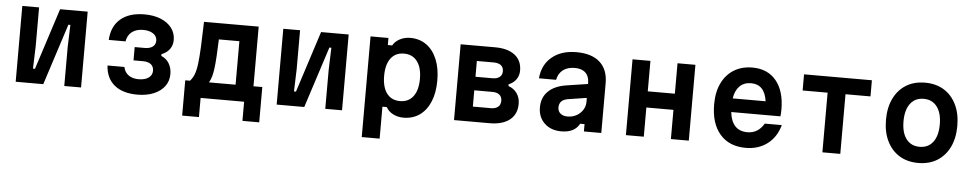

<svg xmlns="http://www.w3.org/2000/svg" viewBox="-43 -984 7786 1539"><g transform="rotate(5 3850.0 -214.0)"><path d="M87 0V-610H222V-296L216 -117H232L391 -610H613V0H478V-313L484 -492H468L309 0Z M1067 18Q949 18 882 -37Q815 -92 809 -194H945Q953 -152 985 -129Q1017 -106 1067 -106Q1117 -106 1146.5 -127Q1176 -148 1176 -183Q1176 -217 1153.5 -235Q1131 -253 1090 -253H1013V-360H1094Q1135 -360 1158 -377.5Q1181 -395 1181 -426Q1181 -461 1150.5 -482Q1120 -503 1069 -503Q1014 -503 979 -476Q944 -449 936 -399H801Q807 -509 877 -568.5Q947 -628 1069 -628Q1145 -628 1201.5 -604.5Q1258 -581 1289 -539.5Q1320 -498 1320 -444Q1320 -401 1297 -369.5Q1274 -338 1232 -322V-308Q1273 -291 1295 -254.5Q1317 -218 1317 -169Q1317 -113 1286 -71Q1255 -29 1198.5 -5.5Q1142 18 1067 18Z M1440 154V-130H1478Q1499 -152 1512 -185.5Q1525 -219 1531.5 -272.5Q1538 -326 1542 -408Q1546 -490 1549 -610H1989V-130H2060V154H1925V0H1575V154ZM1631 -130H1845V-480H1680Q1677 -399 1673.5 -342Q1670 -285 1665 -246Q1660 -207 1652 -179.5Q1644 -152 1631 -130Z M2187 0V-610H2322V-296L2316 -117H2332L2491 -610H2713V0H2578V-313L2584 -492H2568L2409 0Z M2889 200V-610H3033V-553H3068Q3086 -586 3124 -606Q3162 -626 3208 -626Q3283 -626 3338 -586.5Q3393 -547 3423 -475Q3453 -403 3453 -305Q3453 -206 3423 -134Q3393 -62 3338 -23Q3283 16 3208 16Q3162 16 3124 -3.5Q3086 -23 3068 -57H3033V200ZM3169 -114Q3237 -114 3275 -164Q3313 -214 3313 -305Q3313 -396 3275 -446Q3237 -496 3169 -496Q3100 -496 3062.5 -446Q3025 -396 3025 -305Q3025 -214 3062.5 -164Q3100 -114 3169 -114Z M3614 0V-610H3891Q3994 -610 4050.5 -566Q4107 -522 4107 -441Q4107 -401 4085 -370Q4063 -339 4025 -324V-310Q4069 -295 4094 -259.5Q4119 -224 4119 -175Q4119 -91 4061.5 -45.5Q4004 0 3899 0ZM3755 -361H3892Q3929 -361 3949.5 -377.5Q3970 -394 3970 -424Q3970 -455 3949.5 -471.5Q3929 -488 3892 -488H3755ZM3755 -121H3900Q3937 -121 3957.5 -138Q3978 -155 3978 -187Q3978 -219 3957.5 -235.5Q3937 -252 3900 -252H3755Z M4624 -59Q4604 -22 4568 -3.5Q4532 15 4478 15Q4394 15 4342.5 -34Q4291 -83 4291 -162Q4291 -241 4341 -290.5Q4391 -340 4483 -355L4659 -382V-390Q4659 -443 4629 -472Q4599 -501 4543 -501Q4485 -501 4448 -473Q4411 -445 4401 -393H4263Q4272 -502 4347.5 -565Q4423 -628 4545 -628Q4668 -628 4733.5 -569Q4799 -510 4799 -401V0H4659V-59ZM4439 -174Q4439 -144 4460 -126Q4481 -108 4518 -108Q4557 -108 4589 -125.5Q4621 -143 4640 -172.5Q4659 -202 4659 -239V-270L4511 -247Q4439 -236 4439 -174Z M4997 0V-610H5141V-365H5359V-610H5503V0H5359V-235H5141V0Z M6235 -189Q6208 -91 6136 -36.5Q6064 18 5962 18Q5829 18 5754.5 -68Q5680 -154 5680 -309Q5680 -407 5714.5 -478.5Q5749 -550 5812 -589Q5875 -628 5961 -628Q6083 -628 6152 -545Q6221 -462 6221 -312Q6221 -297 6220 -283.5Q6219 -270 6218 -258H5822Q5839 -108 5965 -108Q6050 -108 6098 -189ZM5961 -502Q5904 -502 5869 -467Q5834 -432 5824 -368H6089Q6070 -502 5961 -502Z M6578 0V-480H6377V-610H6923V-480H6722V0Z M7350 18Q7262 18 7198 -21.5Q7134 -61 7098.5 -133.5Q7063 -206 7063 -305Q7063 -404 7098.5 -476.5Q7134 -549 7198 -588.5Q7262 -628 7350 -628Q7438 -628 7502 -588.5Q7566 -549 7601.5 -476.5Q7637 -404 7637 -305Q7637 -206 7601.5 -133.5Q7566 -61 7502 -21.5Q7438 18 7350 18ZM7350 -112Q7419 -112 7457.5 -162.5Q7496 -213 7496 -305Q7496 -396 7457.5 -447Q7419 -498 7350 -498Q7281 -498 7242.5 -447Q7204 -396 7204 -305Q7204 -213 7242.5 -162.5Q7281 -112 7350 -112Z"/></g></svg>

Font: Martian Mono SemiBold
Style: Regular
Weight: 600
Monospace: yes
Designer: Roman Shamin
Foundry: Evil Martians
Version: Version 1.000; ttfautohint (v1.8.4.7-5d5b)